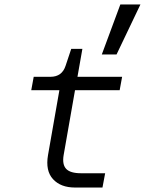

<svg xmlns="http://www.w3.org/2000/svg" viewBox="-20 -840 649 860"><path d="M316 0Q252 0 217.5 -37.5Q183 -75 195 -145L246 -436H120L131 -496H206Q258 -496 274 -546L299 -621H349L327 -496H527L516 -436H316L265 -145Q258 -103 276.5 -83.5Q295 -64 343 -64H451L439 0ZM436 -596 519 -820H609L502 -596Z"/></svg>

Font: DM Mono Light
Style: Italic
Weight: 300
Italic angle: -10°
Designer: Colophon Foundry
Foundry: Colophon Foundry
Version: Version 1.000; ttfautohint (v1.8.2.53-6de2)